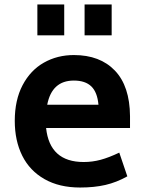

<svg xmlns="http://www.w3.org/2000/svg" viewBox="-20 -821 637 858"><path d="M46 0ZM354 -97Q393 -97 430 -107Q467 -117 513 -139L549 -33Q501 -6 451 5.5Q401 17 338 17Q245 17 179 -20.5Q113 -58 79.5 -125Q46 -192 46 -281Q46 -374 81 -440.5Q116 -507 176 -541Q236 -575 310 -575Q427 -575 493.5 -505.5Q560 -436 561 -302V-249H186Q202 -97 354 -97ZM191 -353H420Q415 -409 388 -435Q361 -461 310 -461Q212 -461 191 -353ZM358 -801H479V-663H358ZM147 -801H267V-663H147Z"/></svg>

Font: Biryani
Style: Bold
Weight: 700
Designer: Dan Reynolds and Mathieu Reguer
Foundry: Dan Reynolds and Mathieu Reguer
Version: Version 1.004; ttfautohint (v1.1) -l 5 -r 5 -G 72 -x 0 -D la